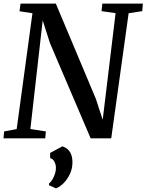

<svg xmlns="http://www.w3.org/2000/svg" viewBox="-20 -763 808 1059"><path d="M-0.5 0 2.5 -38 72 -51 159 -690 87.5 -701 93.5 -743H288L508.5 -218.5L546.5 -102.5L617.5 -690.5L540 -701.5L544.5 -743H768L764.5 -701.5L689.5 -690L593.5 0H480L255.5 -525.5L215.5 -650.5L147.5 -51.5L233 -38L229.5 0ZM250 258.5 250.5 249Q261 241 269.5 226.2Q278 211.5 283.5 194.5Q289 177.5 288.5 162Q288 143.5 279.8 128.2Q271.5 113 256.5 109V80.5L324.5 44Q355 55 367.8 78.5Q380.5 102 379.5 135.5Q379 168.5 365 197.8Q351 227 330.5 247.5Q310 268 289 276Z"/></svg>

Font: Merriweather 36pt Medium
Style: Italic
Weight: 500
Italic angle: -7.8°
Version: Version 2.101